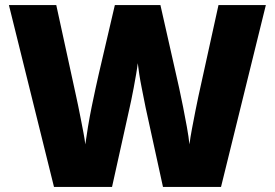

<svg xmlns="http://www.w3.org/2000/svg" viewBox="-20 -734 1079 754"><path d="M192 0 15 -714H201L279 -356Q282 -343 287 -318.5Q292 -294 297.5 -266Q303 -238 308 -211.5Q313 -185 315 -167Q319 -197 325.5 -236Q332 -275 340 -314.5Q348 -354 355.5 -388Q363 -422 368 -444L431 -714H610L671 -444Q676 -423 683.5 -388.5Q691 -354 699 -314Q707 -274 714 -235Q721 -196 724 -167Q727 -192 734 -229Q741 -266 748 -301.5Q755 -337 759 -355L838 -714H1024L848 0H620L552 -311Q550 -320 546 -341Q542 -362 536.5 -389Q531 -416 527 -442Q523 -468 521 -486Q519 -468 514.5 -442Q510 -416 505 -389Q500 -362 495.5 -341Q491 -320 489 -311L420 0Z"/></svg>

Font: Noto Sans Symbols Black
Style: Regular
Weight: 900
Version: Version 2.002